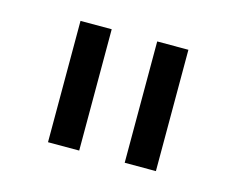

<svg xmlns="http://www.w3.org/2000/svg" viewBox="-54 -814 526 428"><g transform="rotate(15 209.5 -600.0)"><path d="M85 -460V-740H157V-460ZM262 -460V-740H334V-460Z"/></g></svg>

Font: IBM Plex Sans Arabic
Style: Regular
Weight: 400
Designer: Mike Abbink, Paul van der Laan, Pieter van Rosmalen, Wael Morcos, Khajak Apelian
Foundry: Bold Monday
Version: Version 1.005